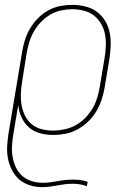

<svg xmlns="http://www.w3.org/2000/svg" viewBox="-20 -548 540 791"><path d="M153 223Q127 223 102 215Q77 207 59 191Q41 175 29.5 153Q18 131 13 106Q8 81 9.5 54.5Q11 28 15 2L71 -333Q75 -358 82.5 -382.5Q90 -407 103.5 -430Q117 -453 136 -472.5Q155 -492 178.5 -505Q202 -518 227.5 -523Q253 -528 278 -528Q305 -528 331.5 -521.5Q358 -515 378.5 -500Q399 -485 412.5 -463Q426 -441 431.5 -415Q437 -389 436 -361.5Q435 -334 431 -307L411 -187Q407 -162 398.5 -137Q390 -112 376.5 -89Q363 -66 343 -47Q323 -28 299.5 -15Q276 -2 250 3Q224 8 199 8Q171 8 145 1Q119 -6 99.5 -23Q80 -40 69 -64Q58 -88 55 -115L35 5Q31 28 29.5 52Q28 76 32 98.5Q36 121 45.5 141.5Q55 162 71.5 176.5Q88 191 110 198Q132 205 156 205Q172 205 187 203Q202 201 218 198Q234 195 250 193.5Q266 192 282 192Q297 192 312 194Q327 196 341 201L338 219Q325 214 310 211.5Q295 209 279 209Q263 209 247 211Q231 213 215.5 216Q200 219 184.5 221Q169 223 153 223ZM198 -10Q221 -10 245 -15Q269 -20 290.5 -31.5Q312 -43 330 -61Q348 -79 360.5 -100Q373 -121 380 -144Q387 -167 391 -190L411 -310Q415 -334 416 -359Q417 -384 412.5 -407Q408 -430 396.5 -450Q385 -470 367 -484Q349 -498 325.5 -504Q302 -510 277 -510Q255 -510 231.5 -505Q208 -500 187.5 -488Q167 -476 149.5 -458Q132 -440 120 -419Q108 -398 101 -375.5Q94 -353 90 -330L71 -211Q67 -187 66 -162.5Q65 -138 69 -115Q73 -92 83 -71.5Q93 -51 110.5 -36.5Q128 -22 151 -16Q174 -10 198 -10Z"/></svg>

Font: Iosevka SS18 Thin
Style: Italic
Weight: 100
Italic angle: -9°
Monospace: yes
Designer: Belleve Invis
Foundry: Belleve Invis
Version: Version 25.1.1; ttfautohint (v1.8.4)